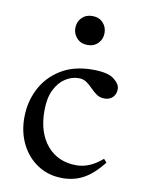

<svg xmlns="http://www.w3.org/2000/svg" viewBox="-77 -700 568 764"><g transform="rotate(10 207.0 -318.0)"><path d="M273 -436Q334.5 -436 359.2 -416.5Q384 -397 384 -377.5Q384 -356 371.2 -343.5Q358.5 -331 338 -331Q319.5 -331 306.2 -340.2Q293 -349.5 281 -362Q269 -374.5 255.8 -383.8Q242.5 -393 224 -393Q196.5 -393 170.8 -376.8Q145 -360.5 128.2 -327Q111.5 -293.5 111.5 -242.5Q111.5 -153.5 155.5 -101.8Q199.5 -50 274 -50Q328 -50 378.5 -94.5L390.5 -81Q354.5 -34.5 315.8 -12.2Q277 10 228 10Q172 10 129 -17.8Q86 -45.5 61.8 -93.2Q37.5 -141 37.5 -201Q37.5 -264.5 64.8 -317.8Q92 -371 144.5 -403.5Q197 -436 273 -436ZM234.5 -529Q208.5 -529 192 -546Q175.5 -563 175.5 -587.5Q175.5 -612.5 192 -629.2Q208.5 -646 234.5 -646Q261 -646 277.2 -629.2Q293.5 -612.5 293.5 -587.5Q293.5 -563 277.2 -546Q261 -529 234.5 -529Z"/></g></svg>

Font: Newsreader Text
Style: Regular
Weight: 400
Designer: Hugues Gentile
Foundry: Production Type
Version: Version 1.002